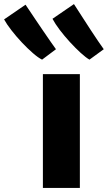

<svg xmlns="http://www.w3.org/2000/svg" viewBox="-136 -920 528 940"><path d="M74 0V-557H255V0ZM302 -628Q284.5 -638 259 -661.2Q233.5 -684.5 206.2 -714.2Q179 -744 156.2 -774Q133.5 -804 121 -828L226 -900Q228.5 -896 240.8 -877.2Q253 -858.5 270.5 -831.2Q288 -804 307.2 -774.5Q326.5 -745 343.8 -719.5Q361 -694 372 -679ZM70 -628Q51.5 -637 25.2 -659.8Q-1 -682.5 -29 -712.2Q-57 -742 -80.2 -772Q-103.5 -802 -116 -825L-11 -897Q-8 -893 5.2 -873Q18.5 -853 37.2 -825.2Q56 -797.5 76 -768Q96 -738.5 112.8 -714.5Q129.5 -690.5 138 -679Z"/></svg>

Font: Koeln Type Sans ExtraBold
Style: Regular
Weight: 800
Designer: Eben Sorkin
Foundry: Eben Sorkin
Version: Version 2.001